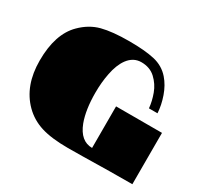

<svg xmlns="http://www.w3.org/2000/svg" viewBox="-146 -905 1169 1108"><g transform="rotate(30 438.0 -350.5)"><path d="M115 -614Q171 -670 240 -688Q309 -706 421 -706Q525 -706 588.5 -691.5Q652 -677 693 -630Q727 -591 746.5 -535.5Q766 -480 769 -427H712Q708 -472 690.5 -519.5Q673 -567 636 -601.5Q599 -636 542 -636Q489 -636 454 -589Q424 -548 411 -480Q399 -420 399 -351Q399 -238 427 -162Q464 -65 542 -65V-342H848V0Q704 0 522 4L421 5Q311 5 242.5 -16.5Q174 -38 125 -87Q28 -184 28 -351Q28 -528 115 -614Z"/></g></svg>

Font: Notable
Style: Regular
Weight: 400
Designer: Multiple Designers
Foundry: Google, Inc.
Version: Version 1.100